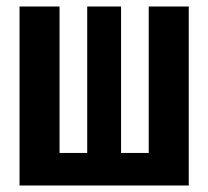

<svg xmlns="http://www.w3.org/2000/svg" viewBox="-20 -570 640 590"><path d="M560 0V-550H437V-100H352V-550H248V-100H163V-550H40V0Z"/></svg>

Font: Tekne LDO ExtraBold
Style: Regular
Weight: 800
Monospace: yes
Designer: Alessio Laiso, Mario Rullo, Paolo Rosset
Foundry: Alessio Laiso
Version: Version 1.000;hotconv 1.0.109;makeotfexe 2.5.65596